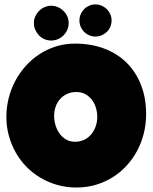

<svg xmlns="http://www.w3.org/2000/svg" viewBox="-20 -880 678 852"><path d="M628.4 -374Q628.4 -329.6 618.2 -288.3Q607.9 -247.1 588.6 -210.9Q569.3 -174.8 541.7 -144.8Q514.2 -114.7 479.7 -93.3Q445.3 -71.8 404.8 -59.8Q364.3 -47.9 318.8 -47.9Q274.9 -47.9 235.1 -59.1Q195.3 -70.3 160.6 -90.6Q126 -110.8 97.9 -139.4Q69.8 -168 50 -202.9Q30.3 -237.8 19.3 -277.8Q8.3 -317.9 8.3 -361.3Q8.3 -403.8 18.6 -444.6Q28.8 -485.4 48.1 -521.5Q67.4 -557.6 94.7 -587.9Q122.1 -618.2 156 -640.1Q189.9 -662.1 229.5 -674.3Q269 -686.5 313 -686.5Q383.8 -686.5 442.1 -664.6Q500.5 -642.6 541.7 -601.8Q583 -561 605.7 -503.2Q628.4 -445.3 628.4 -374ZM411.6 -361.3Q411.6 -382.3 405.5 -402.1Q399.4 -421.9 387.7 -437.3Q376 -452.6 358.6 -462.2Q341.3 -471.7 318.8 -471.7Q295.9 -471.7 277.8 -463.4Q259.8 -455.1 246.8 -440.7Q233.9 -426.3 227.1 -407Q220.2 -387.7 220.2 -366.2Q220.2 -345.7 226.1 -325.2Q231.9 -304.7 243.7 -288.1Q255.4 -271.5 272.7 -261.2Q290 -251 313 -251Q335.9 -251 354.2 -260Q372.6 -269 385.3 -284.4Q397.9 -299.8 404.8 -319.8Q411.6 -339.8 411.6 -361.3ZM475.1 -789.1Q475.1 -773.9 469.5 -761Q463.9 -748 454.1 -738.5Q444.3 -729 431.2 -723.4Q418 -717.8 402.8 -717.8Q388.7 -717.8 375.7 -723.4Q362.8 -729 353.3 -738.5Q343.8 -748 338.1 -761Q332.5 -773.9 332.5 -789.1Q332.5 -803.7 338.1 -816.7Q343.8 -829.6 353.3 -839.4Q362.8 -849.1 375.7 -854.7Q388.7 -860.4 402.8 -860.4Q418 -860.4 431.2 -854.7Q444.3 -849.1 454.1 -839.4Q463.9 -829.6 469.5 -816.7Q475.1 -803.7 475.1 -789.1ZM284.7 -778.3Q284.7 -762.2 278.6 -748Q272.5 -733.9 262 -723.1Q251.5 -712.4 237.3 -706.3Q223.1 -700.2 207.5 -700.2Q191.4 -700.2 177.2 -706.3Q163.1 -712.4 152.8 -723.1Q142.6 -733.9 136.5 -748Q130.4 -762.2 130.4 -778.3Q130.4 -793.5 136.5 -807.1Q142.6 -820.8 152.8 -831.3Q163.1 -841.8 177.2 -848.1Q191.4 -854.5 207.5 -854.5Q223.1 -854.5 237.3 -848.1Q251.5 -841.8 262 -831.3Q272.5 -820.8 278.6 -807.1Q284.7 -793.5 284.7 -778.3Z"/></svg>

Font: Luckiest Guy RUS-BEL-UKR
Style: Regular
Weight: 400
Designer: Astigmatic (AOETI)
Foundry: Astigmatic (AOETI)
Version: Version 1.00 March 11, 2019, initial release